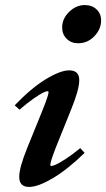

<svg xmlns="http://www.w3.org/2000/svg" viewBox="-20 -720 415 751"><path d="M285.6 -550.8Q258.3 -550.8 240.7 -568.4Q223.1 -585.9 223.1 -612.3Q223.1 -647 250.5 -673.6Q277.8 -700.2 311.5 -700.2Q339.8 -700.2 357.7 -683.3Q375.5 -666.5 375.5 -640.1Q375.5 -606 349.1 -578.4Q322.8 -550.8 285.6 -550.8ZM93.8 11.2Q55.2 11.2 55.2 -28.3Q55.2 -64 86.4 -141.1L145 -285.6Q169.9 -347.2 169.9 -358.9Q169.9 -363.3 165.5 -363.3Q160.2 -363.3 147.7 -357.2Q135.3 -351.1 110.8 -334Q86.4 -316.9 56.2 -291L37.6 -308.1Q102.1 -375.5 159.2 -410.2Q216.3 -444.8 250.5 -444.8Q290 -444.8 290 -406.7Q290 -370.1 259.3 -294.4L198.2 -142.6Q176.8 -87.4 176.8 -74.7Q176.8 -70.8 180.2 -70.8Q186 -70.8 198.5 -76.2Q210.9 -81.5 236.6 -98.1Q262.2 -114.7 293.9 -140.6L311 -122.1Q243.2 -56.2 185.8 -22.5Q128.4 11.2 93.8 11.2Z"/></svg>

Font: Elstob
Style: Bold Italic
Weight: 700
Italic angle: -20°
Designer: Peter S. Baker
Version: Version 1.015